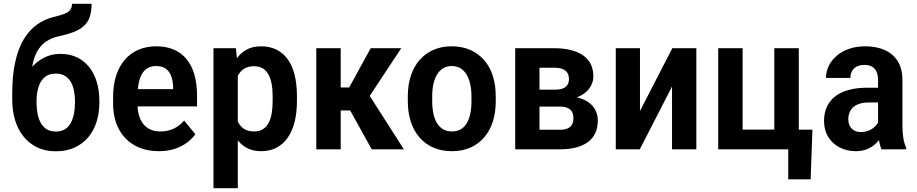

<svg xmlns="http://www.w3.org/2000/svg" viewBox="-20 -780 4791 1003"><path d="M356 -760.3H458.5Q458.5 -719.2 448.5 -690.9Q438.5 -662.6 417.5 -643.8Q396.5 -625 364 -612.5Q331.5 -600.1 286.6 -590.3Q249.5 -582.5 221.2 -563.5Q192.9 -544.4 174.1 -511.2Q155.3 -478 147.5 -427Q139.6 -376 143.1 -303.7V-275.9L43.9 -264.2V-291.5Q43.9 -386.2 59.6 -456.5Q75.2 -526.9 104.2 -575Q133.3 -623 173.6 -651.9Q213.9 -680.7 263.2 -691.9Q294.4 -699.7 315.2 -707.3Q335.9 -714.8 345.9 -727.3Q356 -739.7 356 -760.3ZM295.9 -498.5Q344.7 -498.5 382.6 -480.2Q420.4 -461.9 446.3 -429Q472.2 -396 485.6 -351.3Q499 -306.6 499 -253.9V-243.2Q499 -189 484.1 -142.6Q469.2 -96.2 440.2 -62Q411.1 -27.8 368.9 -8.8Q326.7 10.3 271.5 10.3Q216.8 10.3 174.6 -10Q132.3 -30.3 103 -66.7Q73.7 -103 58.8 -152.1Q43.9 -201.2 43.9 -259.3V-270Q43.5 -278.8 50.3 -287.6Q57.1 -296.4 66.4 -307.1Q75.7 -317.9 83 -333Q108.4 -385.3 139.9 -422.1Q171.4 -459 210 -478.8Q248.5 -498.5 295.9 -498.5ZM271 -395.5Q234.4 -395.5 212.4 -376Q190.4 -356.4 180.7 -324Q170.9 -291.5 170.9 -253.9V-243.2Q170.9 -212.4 176.3 -185.3Q181.6 -158.2 193.4 -137.2Q205.1 -116.2 224.4 -104.5Q243.7 -92.8 271.5 -92.8Q299.3 -92.8 318.6 -104.5Q337.9 -116.2 349.4 -137.2Q360.8 -158.2 366.2 -185.3Q371.6 -212.4 371.6 -243.2V-253.9Q371.6 -282.2 366.2 -307.9Q360.8 -333.5 349.1 -353.3Q337.4 -373 318.1 -384.3Q298.8 -395.5 271 -395.5Z M810.1 9.8Q753.9 9.8 709.5 -8.1Q665 -25.9 634 -58.8Q603 -91.8 586.9 -137.5Q570.8 -183.1 570.8 -239.3V-272.5Q570.8 -335.9 586.9 -385.3Q603 -434.6 632.8 -468.8Q662.6 -502.9 704.1 -520.5Q745.6 -538.1 796.4 -538.1Q849.1 -538.1 889.2 -520.5Q929.2 -502.9 955.8 -469.7Q982.4 -436.5 995.8 -388.9Q1009.3 -341.3 1009.3 -281.2V-224.1H627.9V-314.5H884.3V-325.2Q883.3 -357.9 874.3 -382.6Q865.2 -407.2 846.2 -421.1Q827.1 -435.1 795.4 -435.1Q770.5 -435.1 752 -424.6Q733.4 -414.1 721.7 -393.8Q710 -373.5 704.1 -343Q698.2 -312.5 698.2 -272.5V-239.3Q698.2 -203.6 706.3 -176.5Q714.4 -149.4 729.7 -130.9Q745.1 -112.3 767.3 -102.8Q789.6 -93.3 818.4 -93.3Q857.4 -93.3 888.2 -108.2Q918.9 -123 941.9 -150.4L1000.5 -78.6Q984.9 -56.6 958.7 -36.4Q932.6 -16.1 895.5 -3.2Q858.4 9.8 810.1 9.8Z M1222.2 -426.8V203.1H1095.2V-528.3H1212.4ZM1531.2 -276.4V-252.4Q1531.2 -192.4 1519.3 -144Q1507.3 -95.7 1483.4 -61.3Q1459.5 -26.9 1424.6 -8.5Q1389.6 9.8 1343.8 9.8Q1299.3 9.8 1266.6 -8.8Q1233.9 -27.3 1211.7 -60.8Q1189.5 -94.2 1176 -139.4Q1162.6 -184.6 1156.2 -237.3V-283.7Q1162.1 -339.8 1175.5 -386.5Q1189 -433.1 1211.2 -467Q1233.4 -501 1265.9 -519.5Q1298.3 -538.1 1342.8 -538.1Q1389.2 -538.1 1424.3 -520.8Q1459.5 -503.4 1483.4 -470Q1507.3 -436.5 1519.3 -387.9Q1531.2 -339.4 1531.2 -276.4ZM1404.3 -252.4V-276.4Q1404.3 -314 1398.7 -343Q1393.1 -372.1 1381.6 -392.3Q1370.1 -412.6 1351.6 -423.3Q1333 -434.1 1306.6 -434.1Q1281.2 -434.1 1262.5 -424.8Q1243.7 -415.5 1231.7 -398.7Q1219.7 -381.8 1212.9 -358.6Q1206.1 -335.4 1204.6 -307.6V-212.9Q1208 -179.7 1218.8 -152.6Q1229.5 -125.5 1251 -109.4Q1272.5 -93.3 1307.6 -93.3Q1334 -93.3 1352.3 -104.5Q1370.6 -115.7 1382.3 -136.5Q1394 -157.2 1399.2 -186.5Q1404.3 -215.8 1404.3 -252.4Z M1759.8 -528.3V0H1632.3V-528.3ZM2076.2 -528.3 1861.3 -203.1H1733.9L1717.3 -323.2H1804.2L1916.5 -528.3ZM1921.9 0 1796.4 -226.1 1902.3 -293.5 2089.8 0Z M2110.4 -251.5V-276.4Q2110.4 -335.9 2126.2 -384.3Q2142.1 -432.6 2172.1 -466.8Q2202.1 -501 2244.4 -519.5Q2286.6 -538.1 2339.8 -538.1Q2393.6 -538.1 2436 -519.5Q2478.5 -501 2508.5 -466.8Q2538.6 -432.6 2554.2 -384.3Q2569.8 -335.9 2569.8 -276.4V-251.5Q2569.8 -191.9 2554.2 -143.8Q2538.6 -95.7 2508.5 -61.3Q2478.5 -26.9 2436.3 -8.5Q2394 9.8 2340.8 9.8Q2287.6 9.8 2244.9 -8.5Q2202.1 -26.9 2172.1 -61.3Q2142.1 -95.7 2126.2 -143.8Q2110.4 -191.9 2110.4 -251.5ZM2237.8 -276.4V-251.5Q2237.8 -215.3 2244.1 -186Q2250.5 -156.7 2263.4 -136Q2276.4 -115.2 2295.7 -104.2Q2314.9 -93.3 2340.8 -93.3Q2366.7 -93.3 2386.2 -104.2Q2405.8 -115.2 2418.2 -136Q2430.7 -156.7 2436.8 -186Q2442.9 -215.3 2442.9 -251.5V-276.4Q2442.9 -312 2436.3 -341.1Q2429.7 -370.1 2417 -391.1Q2404.3 -412.1 2385 -423.6Q2365.7 -435.1 2339.8 -435.1Q2314.5 -435.1 2295.4 -423.6Q2276.4 -412.1 2263.4 -391.1Q2250.5 -370.1 2244.1 -341.1Q2237.8 -312 2237.8 -276.4Z M2904.8 -223.1H2753.4L2752.4 -311.5H2876.5Q2902.8 -311.5 2919.4 -317.6Q2936 -323.7 2944.1 -336.2Q2952.1 -348.6 2952.1 -366.7Q2952.1 -382.3 2947.3 -393.6Q2942.4 -404.8 2932.6 -412.1Q2922.9 -419.4 2908 -422.9Q2893.1 -426.3 2873.5 -426.3H2798.3V0H2671.4V-528.3H2873.5Q2921.4 -528.3 2959.2 -519.3Q2997.1 -510.3 3023.9 -492.2Q3050.8 -474.1 3065.2 -446.5Q3079.6 -418.9 3079.6 -381.3Q3079.6 -357.4 3069.3 -335.9Q3059.1 -314.5 3039.6 -297.9Q3020 -281.2 2991.5 -270.8Q2962.9 -260.3 2925.3 -257.3ZM2904.8 0H2719.2L2767.1 -102.1H2904.8Q2929.7 -102.1 2945.3 -109.1Q2960.9 -116.2 2968.3 -129.6Q2975.6 -143.1 2975.6 -162.1Q2975.6 -180.7 2968.8 -194.3Q2961.9 -208 2946.3 -215.6Q2930.7 -223.1 2904.8 -223.1H2782.2L2783.2 -311.5H2924.3L2957 -276.4Q3006.8 -272.9 3039.3 -255.1Q3071.8 -237.3 3087.4 -210.2Q3103 -183.1 3103 -150.9Q3103 -113.3 3089.8 -85Q3076.7 -56.6 3051.3 -37.8Q3025.9 -19 2989 -9.5Q2952.1 0 2904.8 0Z M3323.2 -200.2 3492.2 -528.3H3617.7V0H3490.7V-328.1L3322.3 0H3196.8V-528.3H3323.2Z M3731.9 0V-528.3H3859.4V-103H4024.9V-528.3H4152.8V0ZM4224.1 -102.5 4214.8 156.7H4097.7V0H4040.5V-102.5Z M4566.9 -113.3V-362.3Q4566.9 -388.2 4558.8 -405.8Q4550.8 -423.3 4534.9 -432.1Q4519 -440.9 4495.1 -440.9Q4472.2 -440.9 4455.8 -432.4Q4439.5 -423.8 4430.9 -408.7Q4422.4 -393.6 4422.4 -373H4294.9Q4294.9 -405.8 4309.3 -435.5Q4323.7 -465.3 4350.6 -488.5Q4377.4 -511.7 4415.5 -524.9Q4453.6 -538.1 4500.5 -538.1Q4556.6 -538.1 4600.3 -519.3Q4644 -500.5 4669.2 -461.2Q4694.3 -421.9 4694.3 -360.8V-125Q4694.3 -85 4699.2 -56.9Q4704.1 -28.8 4713.9 -8.3V0H4585Q4575.7 -20.5 4571.3 -51.5Q4566.9 -82.5 4566.9 -113.3ZM4583.5 -321.8 4584.5 -244.6H4517.6Q4491.2 -244.6 4471.2 -238.3Q4451.2 -231.9 4438 -220.5Q4424.8 -209 4418.2 -192.9Q4411.6 -176.8 4411.6 -157.7Q4411.6 -136.7 4419.4 -121.8Q4427.2 -106.9 4441.9 -98.6Q4456.5 -90.3 4477.1 -90.3Q4506.8 -90.3 4528.6 -102.8Q4550.3 -115.2 4562.3 -132.6Q4574.2 -149.9 4573.2 -165.5L4606 -112.3Q4600.6 -93.3 4588.6 -72.3Q4576.7 -51.3 4557.9 -32.5Q4539.1 -13.7 4512.5 -2Q4485.8 9.8 4450.7 9.8Q4403.3 9.8 4365.7 -10Q4328.1 -29.8 4306.4 -65.2Q4284.7 -100.6 4284.7 -147.5Q4284.7 -188.5 4299.1 -220.7Q4313.5 -252.9 4341.6 -275.4Q4369.6 -297.9 4412.1 -309.8Q4454.6 -321.8 4510.7 -321.8Z"/></svg>

Font: Roboto SemiCondensed SemiBold
Style: Regular
Weight: 600
Width: 4
Designer: Christian Robertson
Foundry: Google
Version: Version 3.009; 2024